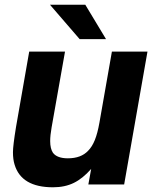

<svg xmlns="http://www.w3.org/2000/svg" viewBox="-20 -783 655 815"><path d="M42 -84Q35 -106 35 -137Q35 -164 48 -244L104 -564H256L199 -242Q193 -208 193 -184Q193 -152 205 -134Q223 -111 268 -111Q324 -111 354 -143Q371 -160 382.5 -188.5Q394 -217 402 -262L455 -564H606L507 0H355L367 -66Q331 -25 293 -6.5Q255 12 205 12Q71 12 42 -84ZM430 -617H318L192 -763H342Z"/></svg>

Font: Open Sauce One ExtraBold Italic
Style: Regular
Weight: 800
Italic angle: -10°
Designer: Alfredo Marco Pradil
Foundry: Creative Sauce Fz LLC
Version: Version 1.477